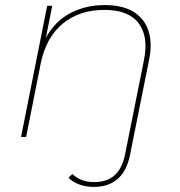

<svg xmlns="http://www.w3.org/2000/svg" viewBox="-20 -540 708 757"><path d="M349 197Q319 197 293 187.5Q267 178 250 161L265 146Q299 178 351 178Q401 178 431.5 151.5Q462 125 474 64L548 -305Q566 -396 526.5 -448.5Q487 -501 391 -501Q293 -501 227 -446.5Q161 -392 140 -287L83 0H63L166 -517H186L156 -367L146 -362Q183 -445 247 -482.5Q311 -520 393 -520Q465 -520 508 -492.5Q551 -465 566 -416.5Q581 -368 568 -305L493 69Q468 197 349 197Z"/></svg>

Font: Montserrat Thin Thin
Style: Italic
Weight: 250
Italic angle: -11.3°
Version: Version 9.000